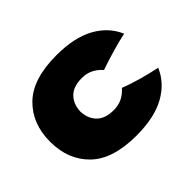

<svg xmlns="http://www.w3.org/2000/svg" viewBox="-125 -751 957 957"><g transform="rotate(-45 353.5 -273.0)"><path d="M366 -160Q399 -160 425 -172.5Q451 -185 473 -210Q558 -177 672 -153Q639 -76 560.5 -33Q482 10 357 10Q190 10 110 -68Q30 -146 30 -273Q30 -400 110 -478Q190 -556 357 -556Q482 -556 560.5 -513Q639 -470 672 -393Q583 -374 473 -336Q451 -361 425 -373.5Q399 -386 366 -386Q306 -386 275.5 -355Q245 -324 243 -273Q245 -222 275.5 -191Q306 -160 366 -160Z"/></g></svg>

Font: Dela Gothic One
Style: Regular
Weight: 400
Designer: aratakana
Foundry: aratakana
Version: Version 1.004